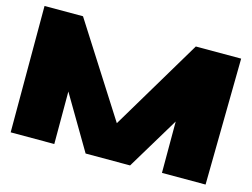

<svg xmlns="http://www.w3.org/2000/svg" viewBox="-100 -905 1415 1080"><g transform="rotate(15 607.5 -365.0)"><path d="M572 -160 916 -736 1016 -465 732 6ZM35 0V-736L289 -326V0ZM473 6 35 -736H258H259L732 5V6ZM916 0V-736H917H1180L1170 0Z"/></g></svg>

Font: Foldit Black
Style: Regular
Weight: 900
Version: Version 1.003